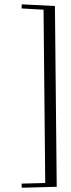

<svg xmlns="http://www.w3.org/2000/svg" viewBox="-20 -733 328 891"><path d="M80.1 -693.8 81.1 -712.9 234.9 -705.1 243.2 133.8 81.1 138.2 80.1 119.1 189.9 116.2 182.1 -688Z"/></svg>

Font: Clicker Script
Style: Regular
Weight: 400
Designer: Astigmatic (AOETI)
Foundry: Astigmatic (AOETI)
Version: Version 1.000